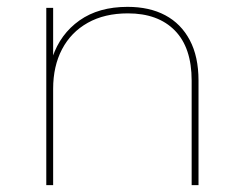

<svg xmlns="http://www.w3.org/2000/svg" viewBox="-20 -540 708 560"><path d="M115 0V-517H135V-370L133 -373Q156 -441 212 -480.5Q268 -520 352 -520Q416 -520 462 -495.5Q508 -471 533.5 -423Q559 -375 559 -305V0H539V-305Q539 -401 490 -451Q441 -501 353 -501Q285 -501 236 -473.5Q187 -446 161 -396.5Q135 -347 135 -281V0Z"/></svg>

Font: Montserrat Thin Thin
Style: Regular
Weight: 250
Version: Version 9.000